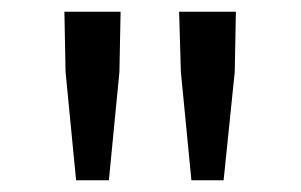

<svg xmlns="http://www.w3.org/2000/svg" viewBox="-20 -791 515 328"><path d="M110 -483H166L184 -668L186 -771H90L92 -668ZM307 -483H362L381 -668L383 -771H286L289 -668Z"/></svg>

Font: Microsoft YaHei
Style: Regular
Weight: 400
Designer: Ryoko NISHIZUKA 西塚涼子 (kana, bopomofo & ideographs); Paul D. Hunt (Latin, Greek & Cyrillic); Sandoll Communications 산돌커뮤니
Foundry: Adobe
Version: Version 2.001;hotconv 1.0.111;makeotfexe 2.5.65597